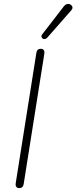

<svg xmlns="http://www.w3.org/2000/svg" viewBox="-20 -962 393 988"><path d="M79 6Q69 6 64 -0.5Q59 -7 61 -20L167 -689Q170 -711 190 -711Q200 -711 205 -704.5Q210 -698 208 -685L102 -16Q99 6 79 6ZM346 -908 223 -768Q217 -762 210.5 -761Q204 -760 199.5 -763.5Q195 -767 193.5 -773Q192 -779 197 -785L309 -930Q315 -938 323 -940.5Q331 -943 337.5 -941Q344 -939 348.5 -934Q353 -929 353 -922.5Q353 -916 346 -908Z"/></svg>

Font: Nunito Variable Extra Light
Style: Italic
Weight: 200
Italic angle: -9°
Designer: Vernon Adams
Foundry: Vernon Adams
Version: Version 3.602